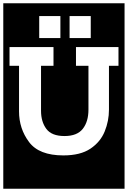

<svg xmlns="http://www.w3.org/2000/svg" viewBox="-30 -937 779 1170"><path d="M-10 213V-917H729V213ZM209 -839V-705H338V-839ZM394 -839V-705H523V-839ZM634 -536H692V-650H433V-536H509V-269Q509 -196 474.5 -152Q440 -108 363 -108Q285 -108 252.5 -151.5Q220 -195 220 -262V-536H296V-650H28V-536H86V-258Q86 -153 147 -71.5Q208 10 356 10Q460 10 521 -31Q582 -72 608 -136Q634 -200 634 -269Z"/></svg>

Font: Zilla Slab Highlight
Style: Bold
Weight: 700
Designer: Typotheque Type Foundry
Foundry: Typotheque type foundry
Version: Version 1.1; 2017; ttfautohint (v1.6)